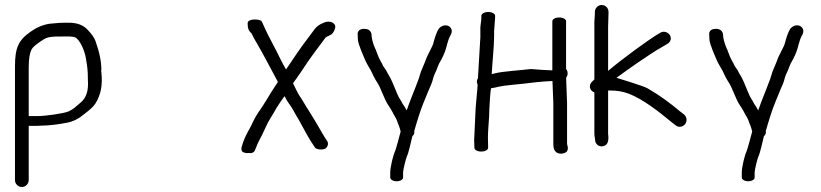

<svg xmlns="http://www.w3.org/2000/svg" viewBox="-20 -578 3287 769"><path d="M95 -306.5C95 -341.1 99 -364.6 104.7 -375.9L105.1 -376.7L105.4 -377.5C107.1 -382.7 114.2 -391.8 129.1 -402.5C170.2 -431.9 166.1 -432 251 -432C266.7 -432 277.2 -430.1 280.5 -428.6C299.1 -420.2 319.1 -376.8 324.2 -343.6C328.9 -312.9 332 -302.2 332 -257.5V-257.1L332.1 -256.6C335.1 -214.4 325 -186.3 304.4 -168.5C286.4 -152.9 274.2 -140.7 254.7 -131.8C237.5 -123.8 161.2 -113 130.5 -113H98.5C97.3 -113 96.1 -112.9 95 -112.8ZM98.5 -74H130.5C136.2 -74 141.1 -74.2 147.3 -74.9C174.5 -75 209.9 -79 249.3 -86.7C274.1 -91.5 296.4 -103.1 319.6 -122.8C339.7 -138 354.4 -151.2 362 -163.2C403.5 -228.6 381.2 -298.2 386 -298.2C386 -331.9 378 -370.3 362.4 -413.7C357.5 -427.4 347 -441.8 331.5 -458.2C313.7 -477.9 287.8 -487 256.7 -487H237.1C227.4 -487 215.3 -486.3 200.6 -484.9L178.6 -482.9L178.3 -482.9C151.4 -478.7 125.8 -467.8 102.2 -450.8C53.7 -417.1 40 -385.6 40 -312.3V143.5C40 158.5 52.5 171 67.5 171C82.5 171 95 158.5 95 143.5V-74.2C96.1 -74 97.3 -74 98.5 -74Z M1284.5 -490 1283.9 -489.8 1272.2 -485C1260.1 -480.2 1250 -472.9 1241.8 -463.5C1234.9 -453.9 1226.7 -442.7 1217 -430C1185.1 -389 1155.6 -344.5 1125.6 -299.8C1106.6 -331.6 1093.1 -363.9 1069.6 -407.4C1046.1 -451.2 1042.6 -461.7 1028.3 -492.5C1022.8 -498.5 1010.3 -500 999.5 -500C985.2 -500 973.2 -494.9 972 -487L972 -486.5V-480C972 -465.7 976.1 -453.3 987 -445C993.2 -431.8 1001.7 -416 1010.7 -401.5C1031.5 -366 1072.1 -289.3 1093 -249.8C1072.8 -219.4 1056.1 -193.3 1044.6 -173C1023.7 -138.1 1009.4 -124.5 992.6 -88.6C977.9 -55.1 961.7 -38.2 948.6 8.4C946.5 14.1 945.7 21.7 949.5 28.3C953.1 31.9 959.5 34 965.8 35.1C972.3 34.8 979.9 34.7 987 35.2C994 33.2 998.3 29.3 1000.3 25.8C1018.2 -22.2 1024.6 -23.1 1042 -64C1055.5 -96 1068.9 -111.1 1087.4 -145.5C1099.4 -164.8 1108.5 -177.5 1119.8 -192.9C1124.3 -183.4 1130.1 -173.5 1136.4 -164.5C1153.1 -142.8 1158.5 -127.4 1177 -97.5C1201 -55 1214.5 -25.7 1242.2 14C1252.7 22.5 1271 22.3 1281.9 18C1292.1 11.5 1298.5 -2.9 1288.8 -15.8C1283.8 -22.7 1277.7 -32.4 1270.6 -44.6C1252.4 -77.3 1234.2 -107 1215.5 -136.8C1204.6 -152.4 1191.7 -177.4 1179.3 -194.6C1171.7 -206.3 1162 -227.5 1153.6 -244.7C1159.9 -252.8 1172.7 -270.8 1190.8 -297.5C1217 -339.3 1259.6 -394.8 1284 -427.6C1289 -431.5 1293.1 -433.2 1294.9 -433.6L1295.7 -433.9L1306.6 -440C1311.8 -443.2 1318.8 -452 1321.3 -463.1C1326.9 -476 1317.4 -487.2 1304.1 -490.3C1297.8 -491.7 1291 -491.6 1284.5 -490Z M1568.8 148C1582.9 148 1594.5 141.2 1594.5 133V112C1594.5 101.9 1605.7 57.3 1609.2 49.7C1616.8 34 1626.5 -11.4 1631.6 -32.6C1637.5 -37.6 1641 -44.3 1639 -52.4C1643.2 -69.9 1647.4 -80 1657.2 -113.1C1668.8 -150.7 1682.6 -181.3 1695.4 -213.1C1703.5 -233.8 1709.8 -242.1 1715.5 -266.5C1719.4 -282.3 1726.7 -289.8 1732.9 -309.7C1735 -316.5 1740.5 -328 1749.5 -343C1759.2 -361.5 1766.3 -380.7 1770.7 -400.5C1774.6 -415.4 1778.9 -426.8 1782.8 -434C1791.6 -446.6 1793.8 -464.5 1776.4 -474C1759.9 -481.1 1745 -472.3 1737.1 -462.7C1729 -449.8 1722.3 -430.8 1715.6 -404.7C1712.4 -391.1 1690.8 -356.2 1684.5 -336.1C1679.7 -321.9 1665.5 -293.7 1661.1 -275.8C1658.2 -263 1648.1 -240.2 1643.1 -225.9C1634.2 -202.9 1620.4 -169.4 1608.9 -136C1606.7 -139.8 1602.1 -147.4 1600.8 -150.2L1592.4 -162.6C1589.5 -168.8 1585.2 -176.2 1579.4 -185.2C1570.6 -198.8 1552.2 -251.9 1540.3 -271.4C1534.2 -281.3 1529.6 -289.7 1526.6 -296.2L1526.5 -296.5L1514.6 -313.5C1511.5 -320.7 1507 -329.6 1502.5 -337C1494.8 -350.6 1491 -364.1 1483.8 -382L1483.6 -381.6L1483.4 -382C1472.7 -405.7 1467.8 -426.1 1467.8 -443V-442L1467.6 -443C1465.5 -451 1459.1 -463.7 1435.9 -462.5C1416.8 -461.4 1410.3 -449.1 1412.8 -437.2C1412.8 -433.8 1413 -427.8 1413.3 -420.8C1414.1 -399.4 1438.2 -349 1442.1 -338.4C1448.8 -322.8 1458.8 -307.5 1466 -294.5L1477 -271.5C1481.4 -262.7 1486.9 -253.3 1493.9 -242.6C1504.5 -226.2 1519.8 -179.3 1534.4 -157.9C1547.6 -139.8 1553 -125.4 1565.7 -104.5C1571.1 -94.3 1571.3 -88.6 1577.5 -75C1580.3 -68.5 1582 -61.4 1584.7 -51.4C1580.6 -36 1565.4 21.9 1562.2 28C1554.8 42.9 1543 91.3 1543 112V133C1543 141.2 1554.7 148 1568.8 148Z M1935.5 -530C1920.5 -530 1908 -523.2 1908 -515V-509C1908 -488.6 1902.3 -476 1904 -451.6V-430.6L1894.3 -265.3C1892.5 -262.3 1890 -256.3 1890 -251C1890 -246.7 1890.4 -244.1 1893 -238.6C1892.3 -219.4 1886 -162.6 1885 -144.3L1879 -14.7L1879.1 -14C1879.7 -4.4 1880 2.7 1880 7V14C1880 22.5 1892.5 29 1907.5 29C1922.5 29 1935 22.5 1935 14V7C1935 1.3 1934.8 -6.1 1934.5 -15.4C1933 -55.8 1939.9 -97.3 1940 -142.5C1940.5 -148.8 1943.8 -224.8 1947.8 -225C1955 -225.5 1964.2 -227.3 1976.5 -230.5C1987 -233.2 2006.3 -236 2032.5 -238.3C2059.2 -240.7 2092 -244.3 2130.9 -249.1C2149.1 -251.2 2171.9 -252.3 2192.7 -253.6L2196.2 -163.8V-1C2196.2 14.3 2199.1 28 2213.2 35C2226.6 40 2241.8 36.8 2249.7 29.5C2259.2 17.3 2251.2 1.7 2251.2 -1V-165.2L2247.4 -266.9C2254.6 -275.9 2256.6 -290.2 2247.2 -301.5V-493C2247.2 -501.2 2234.7 -508 2219.7 -508C2204.6 -508 2192.2 -501.2 2192.2 -493V-296.2C2163.6 -297.5 2145 -298.1 2106.3 -301.5C2064.1 -296.4 1990.2 -291.9 1963 -284.4C1957.4 -282.9 1954.6 -282.1 1949.4 -281C1951.3 -320.6 1959 -394.1 1959 -431V-452.6L1963 -507.6V-515C1963 -523.2 1950.6 -530 1935.5 -530Z M2362.6 -530.5V-524.5C2362.6 -509.8 2359.6 -495.8 2360.6 -470.2V-260.2C2360.4 -259.9 2359.5 -258.9 2358.5 -257.7C2356 -255.3 2354.1 -253.5 2351 -250.5C2339.5 -239.8 2340.3 -223.6 2350.1 -214.3C2353.2 -211.5 2355.5 -209.9 2360.6 -208V-42.8C2360.6 -36.8 2361.2 -31.8 2362.8 -24L2363.5 -16.4C2364.8 -1 2377.8 10.4 2394.2 7.8C2424.2 2.7 2415.6 -35.6 2415.6 -42.7V-215.5H2425.6C2451.5 -215.5 2477.3 -211 2499.9 -202.1C2554 -181.1 2617.7 -132.1 2666.7 -91.3L2685.7 -76.3C2699.1 -65.3 2715.6 -70.5 2723.6 -80.4C2731.8 -90.6 2733.4 -108.1 2719.4 -119.7L2701.4 -133.7C2661.6 -166.7 2628.7 -192 2573.4 -224.4C2557.1 -233.9 2449.2 -266.4 2449.2 -266.4C2472.2 -282.9 2508.6 -309.9 2532.8 -326C2561.9 -345.4 2603.4 -374.5 2636.7 -392.6L2636.9 -392.7L2653.1 -402.3C2668.4 -411 2669.6 -427.6 2662.4 -438.1C2655.7 -448 2640 -455.7 2625.2 -447.2L2608.5 -437.3C2581.2 -420.6 2473.1 -343.4 2415.6 -294.1V-471.3L2417.2 -524.3V-530.5C2417.2 -545.5 2405.2 -558 2390.1 -558C2375.1 -558 2362.6 -545.5 2362.6 -530.5Z M2976.8 148C2990.9 148 3002.5 141.2 3002.5 133V112C3002.5 101.9 3013.7 57.3 3017.2 49.7C3024.8 34 3034.5 -11.4 3039.6 -32.6C3045.5 -37.6 3049 -44.3 3047 -52.4C3051.2 -69.9 3055.4 -80 3065.2 -113.1C3076.8 -150.7 3090.6 -181.3 3103.4 -213.1C3111.5 -233.8 3117.8 -242.1 3123.5 -266.5C3127.4 -282.3 3134.7 -289.8 3140.9 -309.7C3143 -316.5 3148.5 -328 3157.5 -343C3167.2 -361.5 3174.3 -380.7 3178.7 -400.5C3182.6 -415.4 3186.9 -426.8 3190.8 -434C3199.6 -446.6 3201.8 -464.5 3184.4 -474C3167.9 -481.1 3153 -472.3 3145.1 -462.7C3137 -449.8 3130.3 -430.8 3123.6 -404.7C3120.4 -391.1 3098.8 -356.2 3092.5 -336.1C3087.7 -321.9 3073.5 -293.7 3069.1 -275.8C3066.2 -263 3056.1 -240.2 3051.1 -225.9C3042.2 -202.9 3028.4 -169.4 3016.9 -136C3014.7 -139.8 3010.1 -147.4 3008.8 -150.2L3000.4 -162.6C2997.5 -168.8 2993.2 -176.2 2987.4 -185.2C2978.6 -198.8 2960.2 -251.9 2948.3 -271.4C2942.2 -281.3 2937.6 -289.7 2934.6 -296.2L2934.5 -296.5L2922.6 -313.5C2919.5 -320.7 2915 -329.6 2910.5 -337C2902.8 -350.6 2899 -364.1 2891.8 -382L2891.6 -381.6L2891.4 -382C2880.7 -405.7 2875.8 -426.1 2875.8 -443V-442L2875.6 -443C2873.5 -451 2867.1 -463.7 2843.9 -462.5C2824.8 -461.4 2818.3 -449.1 2820.8 -437.2C2820.8 -433.8 2821 -427.8 2821.3 -420.8C2822.1 -399.4 2846.2 -349 2850.1 -338.4C2856.8 -322.8 2866.8 -307.5 2874 -294.5L2885 -271.5C2889.4 -262.7 2894.9 -253.3 2901.9 -242.6C2912.5 -226.2 2927.8 -179.3 2942.4 -157.9C2955.6 -139.8 2961 -125.4 2973.7 -104.5C2979.1 -94.3 2979.3 -88.6 2985.5 -75C2988.3 -68.5 2990 -61.4 2992.7 -51.4C2988.6 -36 2973.4 21.9 2970.2 28C2962.8 42.9 2951 91.3 2951 112V133C2951 141.2 2962.7 148 2976.8 148Z"/></svg>

Font: MewTooHand
Style: BdCond
Weight: 400
Designer: Mew Too, Robert Jablonski
Version: Version 0.77